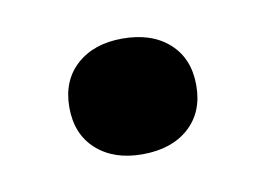

<svg xmlns="http://www.w3.org/2000/svg" viewBox="-33 -353 302 219"><g transform="rotate(-10 118.0 -243.0)"><path d="M192 -243Q192 -212 172 -194Q152 -176 118 -176Q85 -176 65 -194Q45 -212 45 -243Q45 -274 65 -292Q85 -310 118 -310Q152 -310 172 -292Q192 -274 192 -243Z"/></g></svg>

Font: Rasa
Style: Bold
Weight: 700
Designer: Anna Giedrys (Yrsa+Rasa design), David Brezina (Yrsa art-direction, Rasa art-direction, design)
Foundry: Rosetta Type Foundry
Version: Version 2.004